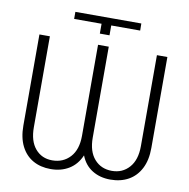

<svg xmlns="http://www.w3.org/2000/svg" viewBox="-93 -959 1043 1060"><g transform="rotate(10 428.5 -429.0)"><path d="M259.8 10.3Q202.6 10.3 160.2 -13.9Q117.7 -38.1 94 -85.2Q70.3 -132.3 70.3 -200.7V-710.9H128.9V-200.7Q128.9 -123.5 165 -81.1Q201.2 -38.6 259.8 -38.6Q321.3 -38.6 360.1 -80.8Q398.9 -123 398.9 -200.7V-710.9H459V-200.7Q459 -123.5 496.3 -81.1Q533.7 -38.6 594.2 -38.6Q653.8 -38.6 691.4 -81.1Q729 -123.5 729 -200.7V-710.9H787.6V-200.7Q787.6 -132.3 763.2 -85.2Q738.8 -38.1 695.6 -13.9Q652.3 10.3 594.2 10.3Q536.1 10.3 492.7 -16.6Q449.2 -43.5 428.7 -96.2Q406.2 -43.5 362.3 -16.6Q318.4 10.3 259.8 10.3ZM397.9 -773.4V-828.6H244.1V-868.2H613.8L614.3 -828.6H452.1V-773.4Z"/></g></svg>

Font: Roboto Slab LO Light
Style: Regular
Weight: 300
Designer: Google
Version: Version 2.000